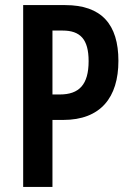

<svg xmlns="http://www.w3.org/2000/svg" viewBox="-20 -734 516 754"><path d="M236 -714H71V0H186V-263H228C375 -263 445 -351 445 -495C445 -638 379 -714 236 -714ZM226 -614C295 -614 328 -580 328 -494C328 -402 291 -363 215 -363H186V-614Z"/></svg>

Font: Noto Sans Sinhala UI ExtraCondensed SemiBold
Style: Regular
Weight: 600
Width: 2
Designer: Jelle Bosma - Monotype Design Team
Foundry: Monotype Imaging Inc.
Version: Version 2.006